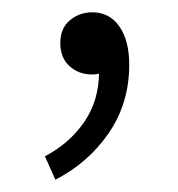

<svg xmlns="http://www.w3.org/2000/svg" viewBox="-20 -116 290 312"><path d="M70 176 53 138Q93 117 117 82Q141 47 141 0L128 -69L168 -14Q160 -3 150 1Q140 5 129 5Q108 5 93 -8.5Q78 -22 78 -46Q78 -70 93.5 -83Q109 -96 130 -96Q158 -96 174 -73Q190 -50 190 -11Q190 52 156.5 100.5Q123 149 70 176Z"/></svg>

Font: Noto Sans TC Thin Light
Style: Regular
Weight: 300
Version: Version 2.004-H2;hotconv 1.0.118;makeotfexe 2.5.65603